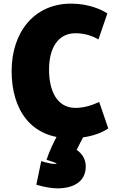

<svg xmlns="http://www.w3.org/2000/svg" viewBox="-20 -736 635 1057"><path d="M402 89C438 114 452 146 452 181C452 257 394 301 295 301C263 301 222 293 180 281L207 151C219 155 241 161 263 165C276 167 287 167 293 164C277 156 257 151 236 144C249 102 282 33 293 15H440C434 27 414 64 402 89ZM576 -29C531 2 459 25 367 25C150 25 44 -132 44 -345C44 -557 167 -716 371 -716C467 -716 538 -684 571 -662L522 -519C487 -539 446 -553 395 -553C302 -553 250 -475 250 -353C250 -238 292 -142 396 -142C448 -142 498 -161 526 -175Z"/></svg>

Font: Repo Black
Style: Regular
Weight: 900
Designer: Stefan Peev
Foundry: Context Ltd
Version: Version 1.502